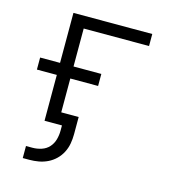

<svg xmlns="http://www.w3.org/2000/svg" viewBox="-107 -610 813 894"><g transform="rotate(15 300.0 -163.0)"><path d="M84 194V136H115Q137 136 158.5 129Q180 122 194.5 106Q209 90 215 68.5Q221 47 221 25V0H137V-221H41V-279H137V-520H517V-462H202V-279H336V-221H202V-58H286V25Q286 48 282 70.5Q278 93 267.5 113.5Q257 134 240.5 150Q224 166 203.5 176Q183 186 160.5 190Q138 194 115 194Z"/></g></svg>

Font: Iosevka SS04 Light Extended
Style: Regular
Weight: 300
Width: 7
Monospace: yes
Designer: Belleve Invis
Foundry: Belleve Invis
Version: Version 19.0.0; ttfautohint (v1.8.4)